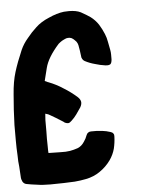

<svg xmlns="http://www.w3.org/2000/svg" viewBox="-56 -773 669 822"><g transform="rotate(-5 278.0 -362.0)"><path d="M223.6 -130.9Q240.2 -133.8 256.8 -139.6Q274.4 -146.5 286.1 -165Q290 -170.9 293.9 -177.7Q296.9 -184.6 299.8 -191.4Q302.7 -199.2 307.6 -202.1Q312.5 -206.1 320.3 -206.1Q332 -206.1 343.8 -206.1Q356.4 -205.1 368.2 -204.1Q377 -203.1 385.7 -201.2Q394.5 -199.2 403.3 -196.3Q411.1 -194.3 415 -188.5Q418.9 -183.6 418 -174.8Q417 -148.4 411.1 -124Q404.3 -98.6 388.7 -76.2Q369.1 -48.8 341.8 -30.3Q315.4 -11.7 281.2 -4.9Q256.8 0 232.4 2Q209 2.9 184.6 3.9Q162.1 4.9 127 4.9Q92.8 4.9 70.3 1Q59.6 0 47.9 -2Q37.1 -3.9 25.4 -5.9Q18.6 -6.8 13.7 -11.7Q8.8 -15.6 6.8 -23.4Q5.9 -26.4 4.9 -28.3Q4.9 -31.2 3.9 -34.2Q2.9 -58.6 1 -82Q-2 -105.5 -2 -129.9Q-3.9 -163.1 -3.9 -195.3Q-3.9 -209 -3.9 -221.7Q-3.9 -242.2 -3.9 -261.7Q-2.9 -293.9 -1 -327.1Q1 -360.4 3.9 -392.6Q7.8 -447.3 20.5 -488.3Q33.2 -529.3 54.7 -579.1Q66.4 -605.5 85.9 -627.9Q104.5 -651.4 126 -670.9Q148.4 -692.4 183.6 -707Q217.8 -722.7 249 -726.6Q260.7 -727.5 270.5 -727.5Q301.8 -727.5 321.3 -717.8Q347.7 -703.1 361.3 -693.4Q380.9 -678.7 394.5 -658.2Q407.2 -637.7 416 -616.2Q422.9 -599.6 425.8 -582Q429.7 -564.5 432.6 -546.9Q434.6 -537.1 434.6 -526.4Q434.6 -522.5 434.6 -518.6Q434.6 -511.7 434.6 -505.9Q433.6 -490.2 427.7 -485.4Q420.9 -480.5 406.2 -482.4Q383.8 -485.4 362.3 -492.2Q339.8 -498 319.3 -508.8Q312.5 -512.7 309.6 -518.6Q305.7 -524.4 305.7 -533.2Q304.7 -544.9 302.7 -555.7Q300.8 -567.4 298.8 -578.1Q296.9 -586.9 292 -593.8Q286.1 -600.6 279.3 -606.4Q272.5 -612.3 264.6 -613.3Q256.8 -614.3 249 -612.3Q239.3 -608.4 230.5 -603.5Q222.7 -598.6 214.8 -591.8Q166 -537.1 155.3 -493.2Q144.5 -450.2 141.6 -438.5Q146.5 -436.5 150.4 -434.6Q153.3 -432.6 157.2 -431.6Q190.4 -418.9 219.7 -399.4Q250 -380.9 276.4 -357.4Q287.1 -347.7 289.1 -336.9Q291 -326.2 283.2 -312.5Q273.4 -297.9 263.7 -284.2Q253.9 -270.5 241.2 -258.8Q233.4 -251 227.5 -250Q221.7 -249 212.9 -252.9Q209 -254.9 206.1 -257.8Q202.1 -259.8 198.2 -262.7Q186.5 -269.5 174.8 -277.3Q163.1 -284.2 151.4 -291Q143.6 -295.9 137.7 -296.9Q131.8 -298.8 131.8 -298.8Q130.9 -293.9 129.9 -271.5Q129.9 -250 129.9 -223.6Q128.9 -190.4 129.9 -161.1Q129.9 -132.8 130.9 -129.9Q130.9 -129.9 129.9 -129.9Q153.3 -129.9 180.7 -128.9Q207 -127.9 223.6 -130.9Z"/></g></svg>

Font: KARPATY Font
Style: Regular
Weight: 400
Designer: Inna Sieryk
Version: Version 1.1